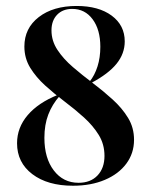

<svg xmlns="http://www.w3.org/2000/svg" viewBox="-20 -602 499 634"><path d="M221 11.3Q137.1 11.3 86.7 -27Q36.3 -65.3 36.3 -129Q36.3 -180.6 71.4 -221.8Q106.5 -262.9 171 -288.7L176.6 -284.7Q152.4 -257.3 139.5 -223.8Q126.6 -190.3 126.6 -146.8Q126.6 -79.8 157.7 -39.1Q188.7 1.6 239.5 1.6Q279 1.6 302 -22.6Q325 -46.8 325 -87.1Q325 -125.8 306 -156.5Q287.1 -187.1 257.3 -214.1Q227.4 -241.1 193.1 -266.9Q158.9 -292.7 129 -319.8Q99.2 -346.8 79.8 -378.2Q60.5 -409.7 60.5 -448.4Q60.5 -508.9 108.1 -545.6Q155.6 -582.3 233.1 -582.3Q305.6 -582.3 348.8 -550.4Q391.9 -518.5 391.9 -465.3Q391.9 -425 364.9 -391.5Q337.9 -358.1 281.5 -328.2L275.8 -332.3Q292.7 -353.2 302 -382.7Q311.3 -412.1 311.3 -447.6Q311.3 -504 285.9 -538.3Q260.5 -572.6 218.5 -572.6Q187.1 -572.6 168.5 -553.2Q150 -533.9 150 -501.6Q150 -466.9 169.8 -437.1Q189.5 -407.3 220.6 -380.6Q251.6 -354 286.3 -327.8Q321 -301.6 352 -273.4Q383.1 -245.2 402.8 -212.9Q422.6 -180.6 422.6 -140.3Q422.6 -96 397.2 -61.7Q371.8 -27.4 326.2 -8.1Q280.6 11.3 221 11.3Z"/></svg>

Font: Playfair 144pt
Style: Bold
Weight: 700
Version: Version 2.001;gftools[0.9.30]